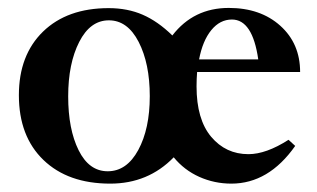

<svg xmlns="http://www.w3.org/2000/svg" viewBox="-20 -445 788 477"><path d="M253.9 11.2Q148.9 11.2 87.9 -47.6Q26.9 -106.4 26.9 -208.5Q26.9 -308.1 86.9 -366.5Q147 -424.8 250 -424.8Q296.9 -424.8 334.5 -408.4Q372.1 -392.1 408.2 -356.9Q460.9 -425.3 548.3 -425.3Q627 -425.3 676.3 -381.1Q725.6 -336.9 725.6 -266.1H469.7Q468.3 -248.5 468.3 -230.5Q468.3 -148.4 504.6 -105.2Q541 -62 597.2 -62Q641.1 -62 696.8 -97.7L713.4 -82.5Q647.5 11.2 554.7 11.2Q512.7 11.2 475.1 -5.6Q437.5 -22.5 411.6 -54.2Q348.1 11.2 253.9 11.2ZM556.2 -396.5Q526.4 -396.5 504.9 -370.1Q483.4 -343.8 474.6 -297.4H621.6Q607.4 -396.5 556.2 -396.5ZM247.6 -19.5Q294.9 -19.5 323.5 -72.3Q352.1 -125 352.1 -206.1Q352.1 -287.1 324.5 -340.8Q296.9 -394.5 250.5 -394.5Q204.1 -394.5 176.8 -340.8Q149.4 -287.1 149.4 -205.6Q149.4 -124 175.3 -71.8Q201.2 -19.5 247.6 -19.5Z"/></svg>

Font: Elstob 18pt SemiBold
Style: Regular
Weight: 600
Designer: Peter S. Baker
Version: Version 1.015